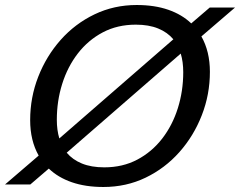

<svg xmlns="http://www.w3.org/2000/svg" viewBox="-34 -737 959 767"><path d="M804.5 -450Q804.5 -359.5 772.2 -276.8Q740 -194 682.5 -129.2Q625 -64.5 547.5 -27.2Q470 10 379 10Q307.5 10 252.8 -9Q198 -28 161 -63.5L87 0H-14L120.5 -115.5Q86.5 -175.5 86.5 -257Q86.5 -348 118.8 -430.5Q151 -513 208.5 -577.8Q266 -642.5 343.8 -679.8Q421.5 -717 512 -717Q583.5 -717 638.2 -698Q693 -679 730 -643.5L804 -707H905L770.5 -591.5Q804.5 -531.5 804.5 -450ZM193 -258.5Q193 -217 203 -184L658.5 -580Q635 -608 597.8 -623.2Q560.5 -638.5 508.5 -638.5Q435 -638.5 376.8 -607.8Q318.5 -577 277.2 -523.8Q236 -470.5 214.5 -402Q193 -333.5 193 -258.5ZM698 -448.5Q698 -490 688 -523L232.5 -127Q256 -99 293.2 -83.8Q330.5 -68.5 382.5 -68.5Q456 -68.5 514.2 -99.2Q572.5 -130 613.8 -183.2Q655 -236.5 676.5 -305Q698 -373.5 698 -448.5Z"/></svg>

Font: Newsreader Caption
Style: Italic
Weight: 400
Italic angle: -17°
Designer: Hugues Gentile
Foundry: Production Type
Version: Version 1.001